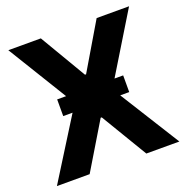

<svg xmlns="http://www.w3.org/2000/svg" viewBox="-130 -848 940 968"><g transform="rotate(-20 340.5 -364.0)"><path d="M191.2 -727.5 337.7 -479.3H343.6L490.6 -727.5H664.5L442.4 -363.3L669.7 0H492.4L343.6 -248.2H337.7L188.3 0H12.7L240 -363.3L16.8 -727.5ZM163.3 -320.7V-410.2H517.4V-320.7Z"/></g></svg>

Font: Inter Tight
Style: Regular
Weight: 400
Designer: Rasmus Andersson
Foundry: rsms
Version: Version 3.002